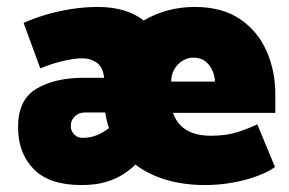

<svg xmlns="http://www.w3.org/2000/svg" viewBox="-20 -522 833 553"><path d="M773 -197H478Q485 -177 499 -162Q513 -147 535 -139Q557 -131 588 -131Q632 -131 665.5 -142Q699 -153 721 -164L772 -41Q753 -27 721 -15Q689 -3 650 4Q611 11 570 11Q510 11 459 -4Q408 -19 370 -48Q356 -34 335.5 -20.5Q315 -7 285.5 2Q256 11 214 11Q122 11 77 -35Q32 -81 32 -156Q32 -235 85 -266.5Q138 -298 222 -298H280L279 -304Q275 -330 258 -342Q241 -354 217 -354Q192 -354 158 -345.5Q124 -337 96 -325L48 -456Q74 -468 108.5 -478.5Q143 -489 182.5 -495.5Q222 -502 262 -502Q303 -502 336.5 -492Q370 -482 394 -463Q426 -482 463 -492Q500 -502 541 -502Q619 -502 670.5 -467.5Q722 -433 747.5 -375.5Q773 -318 773 -250ZM473 -287H599Q599 -301 592.5 -317Q586 -333 572.5 -344.5Q559 -356 536 -356Q520 -356 505 -346.5Q490 -337 481.5 -321.5Q473 -306 473 -287ZM283 -198H225Q213 -198 204 -193Q195 -188 189.5 -179.5Q184 -171 184 -159Q184 -149 188.5 -141.5Q193 -134 200.5 -129.5Q208 -125 217 -125Q235 -125 248.5 -129Q262 -133 273.5 -139.5Q285 -146 294 -153Q290 -164 287.5 -175Q285 -186 283 -198Z"/></svg>

Font: Catamaran Black
Style: Regular
Weight: 900
Designer: Pria Ravichandran
Version: Version 2.000